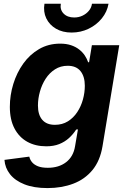

<svg xmlns="http://www.w3.org/2000/svg" viewBox="-20 -773 660 1008"><path d="M229.5 214.4Q157.7 214.4 108.4 194.8Q59.1 175.3 32.7 141.8Q6.3 108.4 3.4 66.4L133.8 49.3Q137.2 65.4 148.2 78.6Q159.2 91.8 179.2 99.9Q199.2 107.9 231 107.9Q288.6 107.9 326.9 78.6Q365.2 49.3 374 -4.9L389.2 -93.8L379.9 -92.8Q364.3 -68.4 342.3 -48.3Q320.3 -28.3 291 -16.6Q261.7 -4.9 222.7 -4.9Q166 -4.9 123 -28.8Q80.1 -52.7 55.9 -98.9Q31.7 -145 31.7 -211.9Q31.7 -272.9 49.8 -332Q67.9 -391.1 102.1 -439Q136.2 -486.8 185.3 -515.4Q234.4 -543.9 295.9 -543.9Q328.6 -543.9 353.5 -535.4Q378.4 -526.9 396.2 -512.7Q414.1 -498.5 425.5 -481.2Q437 -463.9 442.9 -445.8L447.8 -446.8L462.4 -535.6H606L518.1 -4.9Q505.4 71.3 465.3 119.9Q425.3 168.5 364.5 191.4Q303.7 214.4 229.5 214.4ZM268.1 -117.7Q307.1 -117.7 336.4 -136Q365.7 -154.3 385.5 -184.3Q405.3 -214.4 415.3 -250.5Q425.3 -286.6 425.3 -322.8Q425.3 -371.6 402.6 -399.7Q379.9 -427.7 335.4 -427.7Q297.9 -427.7 268.6 -408.9Q239.3 -390.1 219.5 -359.4Q199.7 -328.6 189.5 -291.7Q179.2 -254.9 179.2 -218.8Q179.2 -170.4 201.9 -144Q224.6 -117.7 268.1 -117.7ZM356 -602.1Q308.6 -602.1 273.9 -622.3Q239.3 -642.6 222.9 -676.8Q206.5 -710.9 213.4 -753.4H299.3Q293.9 -722.2 314 -701.7Q334 -681.2 369.6 -681.2Q393.1 -681.2 413.1 -690.7Q433.1 -700.2 446.5 -716.3Q460 -732.4 462.9 -753.4H549.8Q542.5 -710.9 514.6 -676.5Q486.8 -642.1 445.3 -622.1Q403.8 -602.1 356 -602.1Z"/></svg>

Font: Inter 20pt
Style: Bold Italic
Weight: 700
Italic angle: -9.3988°
Version: Version 4.001;git-66647c0bb